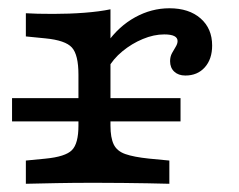

<svg xmlns="http://www.w3.org/2000/svg" viewBox="-20 -447 582 467"><path d="M209.8 -2.4Q157.2 -2.4 118.5 -1.6Q79.8 -0.8 42.9 0V-56.5L90.3 -61.1Q139.1 -65.8 154.9 -81.8Q170.8 -97.7 170.8 -141.5V-206.7H248.7V-141.5Q248.7 -112.1 256.6 -95.7Q264.5 -79.4 284.8 -72.3Q305.2 -65.1 342.7 -61.2L391.9 -56.5V0Q365.4 -0.8 338 -1.2Q310.6 -1.6 279.3 -2Q248 -2.4 209.8 -2.4ZM170.8 -206.7V-265.3Q170.8 -313.8 154.9 -331.4Q139.1 -349 90.3 -353.7L42.9 -358.4V-414.8Q54.7 -414 71.6 -413.6Q88.5 -413.2 109.6 -413.2Q148.8 -413.2 185.4 -416Q222 -418.8 248.7 -424.4V-414.8V-206.7ZM430.8 -263.3Q413.9 -263.3 403.8 -272.8Q393.7 -282.3 393.7 -298.1Q393.7 -309.3 398.4 -317.8Q403.2 -326.2 407.5 -333.5Q411.9 -340.7 411.9 -347.2Q411.9 -363.3 379.4 -363.3Q354.1 -363.3 327.3 -352.1Q300.5 -341 277.7 -322.2Q254.9 -303.5 242.4 -280.2L240.1 -342.3Q268.6 -382.9 308.5 -404.9Q348.4 -426.9 392.1 -426.9Q439.7 -426.9 467.9 -402.2Q496 -377.6 496 -336.3Q496 -303.3 478.2 -283.3Q460.4 -263.3 430.8 -263.3ZM9.3 -151.8V-208.3H419.1V-151.8Z"/></svg>

Font: Playfair 5pt SemiExpanded Light
Style: Regular
Weight: 300
Width: 6
Designer: Claus Eggers Sørensen
Foundry: Claus Eggers Sørensen
Version: Version 2.203